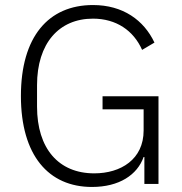

<svg xmlns="http://www.w3.org/2000/svg" viewBox="-20 -730 724 762"><path d="M553 0H609V-348H387V-296H550V-212C550 -98 460 -42 354 -42C213 -42 127 -140 127 -307V-392C127 -558 214 -656 349 -656C441 -656 510 -609 544 -532L593 -561C551 -650 468 -710 349 -710C172 -710 63 -584 63 -349C63 -113 173 12 345 12C453 12 525 -36 550 -107H553Z"/></svg>

Font: IBM Plex Devanagari Light
Style: Regular
Weight: 300
Designer: Mike Abbink, Paul van der Laan, Pieter van Rosmalen, Erin McLaughlin
Foundry: Bold Monday
Version: Version 1.0